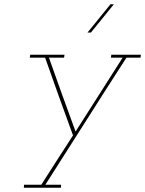

<svg xmlns="http://www.w3.org/2000/svg" viewBox="-20 -632 682 902"><path d="M93 236 92 250H266L267 236H193Q289 86 383 -62.5Q477 -211 574 -361H640L642 -375H503L501 -361H556Q500 -273 444 -185Q388 -97 335 -14Q303 -101 272 -187Q241 -273 210 -361H281L283 -375H122L120 -361H192Q224 -269 257 -178Q290 -87 323 4Q286 61 248.5 119.5Q211 178 174 236ZM391 -479H407Q434 -512 461 -545.5Q488 -579 515 -612H499Q472 -579 445 -545.5Q418 -512 391 -479Z"/></svg>

Font: Josefin Slab Thin
Style: Italic
Weight: 100
Italic angle: -12°
Designer: Santiago Orozco
Foundry: Typemade
Version: Version 2.000